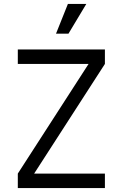

<svg xmlns="http://www.w3.org/2000/svg" viewBox="-20 -950 620 970"><path d="M70 -73 452 -665V-627H70V-700H510V-627L128 -35V-73H510V0H70ZM323 -930H416L326 -780H263Z"/></svg>

Font: Uncut Sans Variable
Style: Regular
Weight: 400
Designer: Kasper Nordkvist
Foundry: UNCUT.wtf
Version: Version 1.303;Glyphs 3.1.2 (3151)